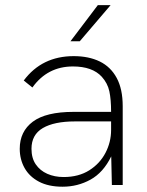

<svg xmlns="http://www.w3.org/2000/svg" viewBox="-20 -717 570 744"><path d="M222.5 6.5Q168 6.5 131 -13Q94 -32.5 75.2 -66Q56.5 -99.5 56.5 -140.5Q56.5 -207.5 107.2 -245.5Q158 -283.5 265 -283.5H410.5Q410.5 -331.5 403.8 -363Q397 -394.5 374.5 -419.5Q338 -459.5 262.5 -459.5Q164 -459.5 105.5 -378L72 -405Q142.5 -499.5 265.5 -499.5Q324 -499.5 366.5 -478.8Q409 -458 432.2 -415Q455.5 -372 455.5 -305.5V0H413.5L411 -111Q380.5 -48.5 330.8 -21Q281 6.5 222.5 6.5ZM226.5 -31Q284.5 -31 325.8 -57Q367 -83 388.8 -124.8Q410.5 -166.5 410.5 -213.5V-246.5H270.5Q190 -246.5 146 -220.8Q102 -195 102 -140.5Q102 -104.5 118.5 -80.2Q135 -56 163.2 -43.5Q191.5 -31 226.5 -31ZM289 -557H253L359 -697H408.5Z"/></svg>

Font: Acari Sans Neue Light
Style: Regular
Weight: 300
Designer: Alfredo Marco Pradil (font), Cristiano Sobral (main changes)
Foundry: Hanken Design Co. (font), Cristiano Sobral (main changes)
Version: Version 2.459;March 19, 2022;FontCreator 14.0.0.2808 64-bit;